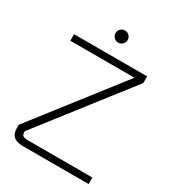

<svg xmlns="http://www.w3.org/2000/svg" viewBox="-204 -980 996 1097"><g transform="rotate(30 294.0 -432.0)"><path d="M553 -43V0H121Q78 0 58 -17.5Q38 -35 38 -72V-94L476 -657H53V-700H535V-656L86 -79V-74Q86 -57 95 -50Q104 -43 126 -43ZM255 -824Q255 -841 266.5 -852.5Q278 -864 295 -864Q311 -864 323 -852.5Q335 -841 335 -824Q335 -808 323 -796Q311 -784 295 -784Q278 -784 266.5 -796Q255 -808 255 -824Z"/></g></svg>

Font: KoHo Light
Style: Regular
Weight: 300
Version: Version 1.000; ttfautohint (v1.6)